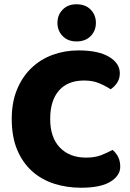

<svg xmlns="http://www.w3.org/2000/svg" viewBox="-20 -861 611 899"><path d="M374 -484Q297 -484 256 -437Q215 -390 215 -304Q215 -217 260.5 -170Q306 -123 383 -123Q424 -123 452.5 -134Q481 -145 507 -159Q524 -145 533.5 -125.5Q543 -106 543 -80Q543 -39 497.5 -10.5Q452 18 359 18Q292 18 233 -1Q174 -20 130 -59.5Q86 -99 60.5 -159.5Q35 -220 35 -304Q35 -382 59.5 -441.5Q84 -501 126.5 -542Q169 -583 226 -604Q283 -625 348 -625Q440 -625 490.5 -595Q541 -565 541 -518Q541 -492 528 -473Q515 -454 498 -443Q472 -460 442.5 -472Q413 -484 374 -484ZM249 -754Q249 -791 273.5 -816Q298 -841 338 -841Q380 -841 404.5 -816Q429 -791 429 -754Q429 -717 404.5 -692Q380 -667 338 -667Q298 -667 273.5 -692Q249 -717 249 -754Z"/></svg>

Font: Baloo Da
Style: Regular
Weight: 400
Designer: Noopur Datye and Ek Type
Foundry: Ek Type
Version: Version 1.443;PS 1.000;hotconv 16.6.51;makeotf.lib2.5.65220;